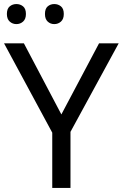

<svg xmlns="http://www.w3.org/2000/svg" viewBox="-20 -928 606 948"><path d="M283 -363 469 -714H566L328 -277V0H238V-273L0 -714H98ZM61 -809Q42 -809 28 -821.5Q14 -834 14 -859Q14 -885 28 -896.5Q42 -908 61 -908Q80 -908 94 -896.5Q108 -885 108 -859Q108 -834 94 -821.5Q80 -809 61 -809ZM248 -809Q229 -809 215.5 -821.5Q202 -834 202 -859Q202 -885 215.5 -896.5Q229 -908 248 -908Q267 -908 281 -896.5Q295 -885 295 -859Q295 -834 281 -821.5Q267 -809 248 -809Z"/></svg>

Font: Noto Sans Coptic
Style: Regular
Weight: 400
Designer: Monotype Design Team, Denis Moyogo Jacquerye
Foundry: Monotype Imaging Inc.
Version: Version 2.002; ttfautohint (v1.8.4.7-5d5b)